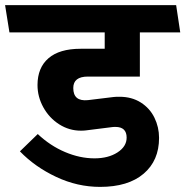

<svg xmlns="http://www.w3.org/2000/svg" viewBox="-38 -711 726 752"><path d="M430.2 -332Q478 -332 513.4 -309.6Q548.8 -287.1 566.9 -250Q585 -212.9 585 -170.9Q585 -82 524.4 -30.5Q463.9 21 354 21Q265.1 21 182.1 -18.1Q99.1 -57.1 40 -118.2L109.9 -186Q158.7 -140.1 216.8 -115.5Q274.9 -90.8 332 -90.8Q386.2 -90.8 422.1 -114Q458 -137.2 458 -171.9Q458 -213.9 414.1 -213.9Q404.3 -213.9 398.9 -212.9L297.9 -200.2Q291 -199.2 278.8 -199.2Q232.9 -199.2 193.8 -224.1Q154.8 -249 131.8 -290.5Q108.9 -332 108.9 -377.9Q108.9 -445.8 151.9 -482.9Q194.8 -520 277.8 -520H372.1V-584H-1L-18.1 -690.9H651.9L668 -584H509.8V-411.1H306.2Q249 -411.1 249 -366.2Q249 -313 306.2 -318.8L407.2 -331.1Q415 -332 430.2 -332Z"/></svg>

Font: Kadwa
Style: Bold
Weight: 700
Designer: Sol Matas
Foundry: Sol Matas
Version: Version 1.001;PS 001.000;hotconv 1.0.70;makeotf.lib2.5.58329